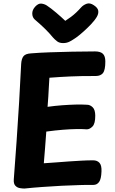

<svg xmlns="http://www.w3.org/2000/svg" viewBox="-20 -1074 663 1109"><path d="M121.3 15Q110.3 15 95.1 12.6Q79.8 10.2 68.9 -1.1Q58 -12.4 59.6 -37.1Q67.8 -143.7 75.7 -256.8Q83.6 -370 90.4 -483.6Q97.3 -597.1 102.3 -705.2Q104.3 -735.4 116 -749.7Q127.7 -764 159.9 -765.8Q207.2 -769.8 268.4 -771.9Q329.7 -774 396.9 -775.5Q464.1 -777 529.2 -777Q559.7 -777 574.1 -763.6Q588.4 -750.1 588.4 -718.9Q588.4 -669.3 574.8 -652.2Q561.2 -635 533.1 -635Q486.7 -635 452.2 -634.5Q417.7 -634 388.3 -632.5Q359 -631 330.2 -629.5Q301.4 -628 265.4 -625Q263.4 -591.4 261.8 -565.8Q260.2 -540.1 259 -515.3Q257.8 -490.6 254.8 -457Q298.8 -463 338.8 -466Q378.8 -469 415.3 -470Q451.8 -471 482.8 -469Q499.8 -469 514.9 -454.8Q530 -440.6 530.2 -406Q530.4 -359.6 514.2 -343.3Q498 -327 482 -327Q457 -329 421.6 -328.5Q386.2 -328 342.8 -324.5Q299.4 -321 247.4 -314Q243.4 -263.9 240.4 -220.4Q237.3 -177 233.1 -131Q268.1 -133 304.4 -136Q340.7 -139 377.3 -141.5Q414 -144 449.6 -146Q485.2 -148 517.7 -148Q541.6 -148 554.7 -133.3Q567.8 -118.6 566.2 -83.7Q564.7 -39.8 552.3 -22.9Q540 -6 520 -6Q500 -6 479.5 -6Q459 -6 439 -5Q392 -4 335.8 -1Q279.7 2 224 6Q168.3 10 121.3 15ZM448.4 -1031.1Q460.7 -1044.9 479.9 -1052.1Q499.2 -1059.3 522 -1043.8Q544.7 -1029.1 547.4 -1012.4Q550.2 -995.7 539.4 -977Q526.6 -955.4 504.7 -932.7Q482.8 -909.9 460.1 -889.8Q437.4 -869.8 420.4 -857.4Q400.4 -843.4 383.2 -834.3Q366 -825.1 344.9 -825.1Q323.2 -825.1 309.7 -835.4Q296.1 -845.8 284.2 -859.4Q264.6 -883.7 239.1 -908.4Q213.7 -933.2 180.4 -961.6Q166.9 -973.9 166.4 -995.2Q165.9 -1016.4 182.9 -1035.2Q200.9 -1054.8 218.1 -1053.2Q235.2 -1051.7 249.8 -1042.6Q274.2 -1026.6 305 -1000.4Q335.8 -974.2 357 -953.6Q373.8 -964.3 389.3 -975.9Q404.9 -987.4 419.7 -1001.4Q434.4 -1015.3 448.4 -1031.1Z"/></svg>

Font: Playpen Sans Hebrew
Style: Regular
Weight: 400
Designer: Tom Grace, Laura Meseguer, Veronika Burian, José Scaglione
Foundry: TypeTogether
Version: Version 2.000